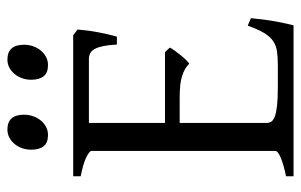

<svg xmlns="http://www.w3.org/2000/svg" viewBox="-172 -668 839 536"><g transform="rotate(-90 248.0 -399.5)"><path d="M465.8 -119.1Q461.9 -77.1 455.8 -45.7Q449.7 -14.2 445.8 0H24.4V-21Q57.6 -27.8 76.4 -35.9Q95.2 -43.9 95.2 -50.8V-564Q95.2 -569.8 77.4 -578.6Q59.6 -587.4 24.4 -594.2V-615.2H418L434.1 -603Q433.1 -590.3 431.2 -575.2Q429.2 -560.1 426.3 -544.9Q423.3 -529.8 420.2 -516.1Q417 -502.4 414.1 -493.2H392.1Q391.1 -515.6 387.9 -530.8Q384.8 -545.9 379.9 -554.9Q375 -564 367.9 -567.6Q360.8 -571.3 352.1 -571.3H173.3V-358.9H371.1L383.8 -345.2Q379.9 -338.4 374.3 -330.6Q368.7 -322.8 362.5 -315.2Q356.4 -307.6 350.3 -301.3Q344.2 -294.9 338.9 -291Q331.5 -298.3 323 -303.2Q314.5 -308.1 303.5 -311.5Q292.5 -314.9 277.6 -316.4Q262.7 -317.9 242.2 -317.9H173.3V-75.2Q173.3 -67.9 176.8 -62.3Q180.2 -56.6 190.9 -52.5Q201.7 -48.3 221.2 -46.1Q240.7 -43.9 272.9 -43.9H335.9Q358.4 -43.9 374.3 -46.4Q390.1 -48.8 402.3 -57.4Q414.6 -65.9 424.6 -82.5Q434.6 -99.1 444.8 -127.9ZM391.6 -752.4Q391.6 -738.8 387.2 -726.6Q382.8 -714.4 375.2 -705.3Q367.7 -696.3 357.4 -690.9Q347.2 -685.5 335 -685.5Q313 -685.5 303.5 -697.8Q293.9 -710 293.9 -732.4Q293.9 -746.1 298.3 -758.3Q302.7 -770.5 310.5 -779.5Q318.4 -788.6 328.4 -793.7Q338.4 -798.8 350.1 -798.8Q391.6 -798.8 391.6 -752.4ZM196.3 -752.4Q196.3 -738.8 191.9 -726.6Q187.5 -714.4 179.9 -705.3Q172.4 -696.3 162.1 -690.9Q151.9 -685.5 139.6 -685.5Q117.7 -685.5 108.2 -697.8Q98.6 -710 98.6 -732.4Q98.6 -746.1 103 -758.3Q107.4 -770.5 115.2 -779.5Q123 -788.6 133.1 -793.7Q143.1 -798.8 154.8 -798.8Q196.3 -798.8 196.3 -752.4Z"/></g></svg>

Font: Noto Serif Devanagari
Style: Regular
Weight: 400
Designer: Monotype Design Team
Foundry: Monotype Imaging Inc.
Version: Version 1.01